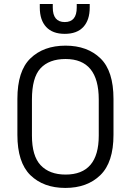

<svg xmlns="http://www.w3.org/2000/svg" viewBox="-20 -926 649 954"><path d="M130.9 -55.7Q66.4 -119.1 66.4 -255.9V-434.6Q66.4 -573.2 130.9 -635.7Q196.3 -699.2 305.7 -699.2Q414.1 -699.2 479.5 -635.7Q543.9 -573.2 543.9 -434.6V-255.9Q543.9 -119.1 478.5 -55.7Q413.1 7.8 304.7 7.8Q196.3 7.8 130.9 -55.7ZM470.7 -252V-431.6Q470.7 -632.8 305.7 -632.8Q223.6 -632.8 180.7 -585.9Q138.7 -540 138.7 -431.6V-252Q138.7 -151.4 181.6 -105.5Q225.6 -58.6 305.7 -58.6Q470.7 -58.6 470.7 -252ZM301.8 -757.8Q241.2 -757.8 209.5 -792Q177.7 -826.2 177.7 -888.7V-906.2H242.2V-888.7Q242.2 -816.4 301.8 -816.4Q361.3 -816.4 361.3 -888.7V-906.2H425.8V-888.7Q425.8 -826.2 394 -792Q362.3 -757.8 301.8 -757.8Z"/></svg>

Font: DINish
Style: Regular
Weight: 400
Designer: Bert Driehuis
Foundry: Playbeing
Version: Version 3.008; git-95204e4c-release